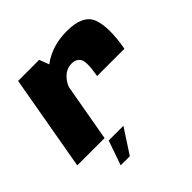

<svg xmlns="http://www.w3.org/2000/svg" viewBox="-210 -770 1121 1121"><g transform="rotate(-45 350.0 -209.5)"><path d="M437.5 -287H663Q690.5 -445 660 -521.5Q629.5 -598 498 -598Q380 -598 294.5 -537.5Q209 -477 193 -386.5L271 -340Q278.5 -381 310.2 -412.5Q342 -444 384.5 -444Q421 -444 438.2 -417.2Q455.5 -390.5 437.5 -287ZM-13.5 0H212L300.5 -500.5L265 -593H91ZM166 179H241.5L340.5 27H219Z"/></g></svg>

Font: Anybody UltraCondensed Thin Black
Style: Italic
Weight: 900
Italic angle: -10°
Version: Version 1.111